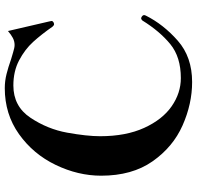

<svg xmlns="http://www.w3.org/2000/svg" viewBox="-30 -760 804 783"><g transform="rotate(-90 371.5 -369.0)"><path d="M46 -358Q46 -452 90 -543.5Q134 -635 215.5 -693Q297 -751 403 -751Q432 -751 460 -744Q488 -737 522 -725Q530 -723 549 -717Q568 -711 579 -711Q594 -711 607.5 -718Q621 -725 636 -738L675 -570L677 -560Q677 -555 669 -551Q667 -550 664 -550Q659 -550 654 -556Q622 -602 591.5 -635.5Q561 -669 516.5 -692.5Q472 -716 414 -716Q329 -716 282.5 -646.5Q236 -577 221.5 -496.5Q207 -416 207 -362Q207 -257 241 -182.5Q275 -108 329 -70.5Q383 -33 444 -33Q530 -33 582.5 -76Q635 -119 679 -190Q684 -195 688 -195Q690 -195 695 -192Q701 -188 701 -182L699 -176Q663 -104 596.5 -45.5Q530 13 428 13Q339 13 251 -26Q163 -65 104.5 -148.5Q46 -232 46 -358Z"/></g></svg>

Font: Shippori Mincho ExtraBold
Style: Regular
Weight: 800
Designer: FONTDASU
Foundry: FONTDASU / Google Inc. / but / Adobe
Version: Version 3.110; ttfautohint (v1.8.3)